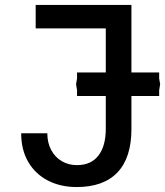

<svg xmlns="http://www.w3.org/2000/svg" viewBox="-20 -745 666 775"><path d="M65.5 -207H171Q171 -169 186.5 -139.8Q202 -110.5 229.2 -94.5Q256.5 -78.5 290.5 -78.5Q347.5 -78.5 377.2 -117Q407 -155.5 407 -225.5V-357.5H291V-381L287 -405L291 -428V-452.5H407V-630.5H124V-725H510.5V-452.5H622.5V-428L626.5 -405L622.5 -381V-357.5H510.5V-224Q510.5 -108.5 454.2 -49.2Q398 10 289.5 10Q224.5 10 173.8 -16Q123 -42 94.2 -91Q65.5 -140 65.5 -207Z"/></svg>

Font: JuliaMono Medium
Style: Regular
Weight: 500
Monospace: yes
Designer: cormullion
Foundry: corm
Version: Version 0.054; ttfautohint (v1.8.4)